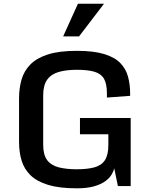

<svg xmlns="http://www.w3.org/2000/svg" viewBox="-20 -1001 816 1033"><path d="M393.1 12.2Q299.3 12.2 238.8 -6.3Q178.2 -24.9 144 -58.3Q109.9 -91.8 96.2 -137.2Q82.5 -182.6 82.5 -236.8V-471.2Q82.5 -526.4 95.9 -573Q109.4 -619.6 143.6 -654.3Q177.7 -689 238.3 -708.3Q298.8 -727.5 393.1 -727.5Q483.9 -727.5 540.5 -710.2Q597.2 -692.9 627.4 -661.6Q657.7 -630.4 668.9 -588.1Q680.2 -545.9 680.2 -496.6V-485.4L555.2 -476.1V-498.5Q555.2 -549.3 539.8 -576.7Q524.4 -604 489 -614.7Q453.6 -625.5 393.1 -625.5Q336.4 -625.5 295.9 -613.8Q255.4 -602.1 233.9 -572.3Q212.4 -542.5 212.4 -488.3V-221.7Q212.4 -168 233.6 -139.6Q254.9 -111.3 295.4 -100.8Q335.9 -90.3 393.1 -90.3Q450.7 -90.3 488.5 -100.8Q526.4 -111.3 544.7 -139.6Q563 -168 563 -221.7V-278.8H410.2V-366.2H683.1V0H614.3L594.7 -95.2Q591.3 -80.1 580.3 -61.5Q569.3 -43 546.9 -26.4Q524.4 -9.8 486.8 1.2Q449.2 12.2 393.1 12.2ZM319.8 -805.2 399.4 -981H539.6L405.3 -805.2Z"/></svg>

Font: Monda SemiBold
Style: Regular
Weight: 600
Designer: Vernon Adams
Foundry: Vernon Adams
Version: Version 2.200